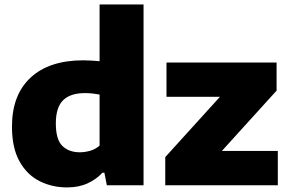

<svg xmlns="http://www.w3.org/2000/svg" viewBox="-20 -828 1290 858"><path d="M279.5 9.5Q213 9.5 157 -18.5Q101 -46.5 67.2 -106.8Q33.5 -167 33.5 -262.5Q33.5 -404 116.8 -481.2Q200 -558.5 352.5 -558.5Q371.5 -558.5 390.2 -557.2Q409 -556 425 -554.5V-808H621.5V0H457.5L446.5 -56H437.5Q410.5 -26.5 371 -8.5Q331.5 9.5 279.5 9.5ZM336.5 -147.5Q360 -147.5 383.8 -154.5Q407.5 -161.5 425 -177.5V-405.5Q412 -408 394.8 -410Q377.5 -412 360 -412Q294 -412 261.8 -379.8Q229.5 -347.5 229.5 -276.5Q229.5 -204 258.8 -175.8Q288 -147.5 336.5 -147.5ZM718.5 0V-126L963 -395.5H724V-548.5H1216V-423L971.5 -153.5H1221.5V0Z"/></svg>

Font: Encode Sans SmExp XBd
Style: Regular
Weight: 800
Width: 6
Designer: Multiple Designers
Foundry: Impallari Type
Version: Version 3.002; ttfautohint (v1.8.3) -l 8 -r 50 -G 200 -x 14 